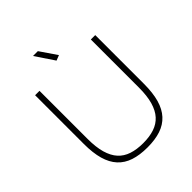

<svg xmlns="http://www.w3.org/2000/svg" viewBox="-253 -1076 1235 1235"><g transform="rotate(-45 364.5 -458.5)"><path d="M346 -799 260 -927H304L382 -813ZM365 10Q295 10 243.5 -7Q192 -24 158 -61Q124 -98 107.5 -156Q91 -214 91 -296V-739H131V-301Q131 -226 146 -174Q161 -122 190 -90Q219 -58 263 -43.5Q307 -29 365 -29Q423 -29 466.5 -43.5Q510 -58 539 -90Q568 -122 583 -174Q598 -226 598 -301V-739H638V-296Q638 -214 621.5 -156Q605 -98 571 -61Q537 -24 486 -7Q435 10 365 10Z"/></g></svg>

Font: Encode Sans Normal
Style: Thin
Weight: 100
Designer: Pablo Impallari, Andres Torresi
Foundry: Pablo Impallari, Andres Torresi
Version: Version 1.000; ttfautohint (v1.00) -l 8 -r 50 -G 200 -x 14 -